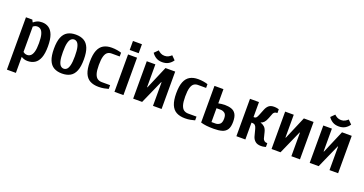

<svg xmlns="http://www.w3.org/2000/svg" viewBox="-41 -1446 4567 2412"><g transform="rotate(20 2242.5 -240.0)"><path d="M65 200V-500H150L165 -470H170Q186 -485 212.5 -497.5Q239 -510 280 -510Q330 -510 368.5 -484.5Q407 -459 428.5 -402Q450 -345 450 -250Q450 -155 428 -98Q406 -41 365.5 -15.5Q325 10 270 10Q244 10 222.5 3Q201 -4 185 -15V200ZM240 -60Q265 -60 285.5 -76.5Q306 -93 318 -134Q330 -175 330 -250Q330 -325 318 -366.5Q306 -408 285.5 -424Q265 -440 240 -440Q221 -440 208.5 -434Q196 -428 185 -420V-80Q193 -73 207 -66.5Q221 -60 240 -60Z M730 10Q665 10 620.5 -15.5Q576 -41 553 -98Q530 -155 530 -250Q530 -345 553 -402Q576 -459 620.5 -484.5Q665 -510 730 -510Q795 -510 839.5 -484.5Q884 -459 907 -402Q930 -345 930 -250Q930 -155 907 -98Q884 -41 839.5 -15.5Q795 10 730 10ZM730 -55Q753 -55 771 -71.5Q789 -88 799.5 -130.5Q810 -173 810 -250Q810 -328 799.5 -370Q789 -412 771 -428.5Q753 -445 730 -445Q708 -445 689.5 -428.5Q671 -412 660.5 -370Q650 -328 650 -250Q650 -173 660.5 -130.5Q671 -88 689.5 -71.5Q708 -55 730 -55Z M1220 10Q1150 10 1103.5 -15.5Q1057 -41 1033.5 -98Q1010 -155 1010 -250Q1010 -345 1033 -402Q1056 -459 1100.5 -484.5Q1145 -510 1210 -510Q1248 -510 1283 -504Q1318 -498 1340 -490V-440H1230Q1200 -440 1177.5 -424Q1155 -408 1142.5 -366.5Q1130 -325 1130 -250Q1130 -175 1143 -134Q1156 -93 1180.5 -76.5Q1205 -60 1240 -60H1350V-10Q1328 -3 1293 3.5Q1258 10 1220 10Z M1430 0V-500H1550V0ZM1430 -560V-680H1550V-560Z M1680 0V-500H1795V-195H1800L1930 -500H2060V0H1945V-315H1940L1800 0ZM1865 -555Q1816 -555 1782 -575.5Q1748 -596 1725 -630L1775 -680Q1790 -665 1812.5 -652.5Q1835 -640 1865 -640Q1895 -640 1917.5 -652.5Q1940 -665 1955 -680L2005 -630Q1983 -596 1948.5 -575.5Q1914 -555 1865 -555Z M2375 10Q2305 10 2258.5 -15.5Q2212 -41 2188.5 -98Q2165 -155 2165 -250Q2165 -345 2188 -402Q2211 -459 2255.5 -484.5Q2300 -510 2365 -510Q2403 -510 2438 -504Q2473 -498 2495 -490V-440H2385Q2355 -440 2332.5 -424Q2310 -408 2297.5 -366.5Q2285 -325 2285 -250Q2285 -175 2298 -134Q2311 -93 2335.5 -76.5Q2360 -60 2395 -60H2505V-10Q2483 -3 2448 3.5Q2413 10 2375 10Z M2760 10Q2704 10 2663.5 5.5Q2623 1 2585 -10V-500H2705V-310Q2724 -314 2747.5 -317Q2771 -320 2790 -320Q2840 -320 2878.5 -307Q2917 -294 2938.5 -258.5Q2960 -223 2960 -155Q2960 -88 2937 -52Q2914 -16 2869.5 -3Q2825 10 2760 10ZM2705 -60H2760Q2790 -60 2815 -79.5Q2840 -99 2840 -155Q2840 -208 2815 -226.5Q2790 -245 2760 -245H2705Z M3390 10Q3341 10 3313 -14Q3285 -38 3275 -75L3250 -170Q3236 -225 3195 -225H3180V0H3060V-500H3180V-300H3195Q3206 -300 3216.5 -310.5Q3227 -321 3240 -355L3270 -430Q3285 -468 3310 -489Q3335 -510 3380 -510Q3406 -510 3425.5 -505Q3445 -500 3445 -500V-450Q3419 -450 3407 -440.5Q3395 -431 3390 -420L3365 -355Q3349 -313 3330.5 -293Q3312 -273 3289 -267V-263Q3316 -257 3340 -236Q3364 -215 3375 -170L3395 -90Q3399 -75 3414 -62.5Q3429 -50 3455 -50V0Q3455 0 3435.5 5Q3416 10 3390 10Z M3530 0V-500H3645V-195H3650L3780 -500H3910V0H3795V-315H3790L3650 0Z M4040 0V-500H4155V-195H4160L4290 -500H4420V0H4305V-315H4300L4160 0ZM4225 -555Q4176 -555 4142 -575.5Q4108 -596 4085 -630L4135 -680Q4150 -665 4172.5 -652.5Q4195 -640 4225 -640Q4255 -640 4277.5 -652.5Q4300 -665 4315 -680L4365 -630Q4343 -596 4308.5 -575.5Q4274 -555 4225 -555Z"/></g></svg>

Font: Cuprum
Style: Regular
Weight: 400
Designer: Jovanny Lemonad
Foundry: Jovanny Lemonad
Version: Version 3.000